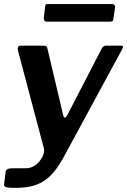

<svg xmlns="http://www.w3.org/2000/svg" viewBox="-33 -753 621 938"><path d="M39 165Q11 165 -2 161.5Q-15 158 -13 147L-5 83Q-4 77 4.5 73Q13 69 30 69H94Q114 69 131.5 59Q149 49 161.5 33Q174 17 179.5 0Q185 -17 181 -30L55 -505Q49 -530 68 -530H182Q196 -530 198 -519L276 -189Q279 -178 284.5 -178.5Q290 -179 296 -191L462 -512Q467 -522 472.5 -526Q478 -530 485 -530H558Q574 -530 564 -513L279 13Q254 59 229 88.5Q204 118 176 134.5Q148 151 115 158Q82 165 39 165ZM529 -717 521 -661Q520 -652 516 -649.5Q512 -647 501 -647H196Q187 -647 183.5 -653Q180 -659 181 -667L188 -723Q190 -730 191.5 -731.5Q193 -733 198 -733H517Q523 -733 526.5 -727.5Q530 -722 529 -717Z"/></svg>

Font: Libre Franklin Thin SemiBold
Style: Italic
Weight: 600
Italic angle: -8°
Version: Version 3.000